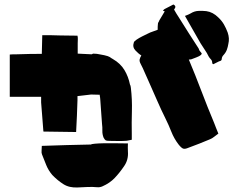

<svg xmlns="http://www.w3.org/2000/svg" viewBox="-20 -783 1040 845"><path d="M602 -539Q590 -546 576 -561Q562 -576 569 -596Q570 -601 581 -608.5Q592 -616 606 -623Q620 -630 630.5 -635Q641 -640 641 -640Q649 -643 657.5 -646Q666 -649 674 -652Q674 -659 674 -665Q674 -671 675 -678Q675 -682 677.5 -685.5Q680 -689 681 -693Q687 -703 693 -713Q699 -723 705 -733Q701 -735 697 -736Q699 -738 700.5 -740Q702 -742 704 -743Q712 -747 719.5 -751Q727 -755 735 -759Q738 -761 741.5 -762.5Q745 -764 749 -759Q755 -753 748 -744Q748 -744 746 -741Q751 -732 756.5 -723Q762 -714 768 -705Q789 -671 810.5 -637.5Q832 -604 854 -570Q855 -569 855.5 -566.5Q856 -564 857 -562Q859 -559 861.5 -556Q864 -553 868 -548Q867 -547 866.5 -544.5Q866 -542 864 -541Q859 -537 853.5 -534.5Q848 -532 843 -530Q838 -528 832.5 -526Q827 -524 822 -522Q819 -521 815 -521H811Q840 -452 866.5 -382Q893 -312 922 -243Q926 -233 930.5 -221Q935 -209 941 -195Q931 -188 922.5 -181Q914 -174 904 -170Q881 -160 857.5 -151Q834 -142 810 -133Q794 -126 786 -129Q778 -132 766 -147Q746 -173 734 -203.5Q722 -234 708 -262Q689 -300 671.5 -340.5Q654 -381 636 -421Q626 -442 617.5 -462.5Q609 -483 599 -502Q593 -513 594.5 -521Q596 -529 602 -539ZM888 -734Q917 -730 941 -706Q956 -692 965.5 -675.5Q975 -659 982 -640Q991 -614 985 -590Q983 -577 978.5 -564.5Q974 -552 964 -541Q957 -534 956 -525Q956 -517 950 -515Q943 -513 937 -509.5Q931 -506 924 -503Q916 -497 914 -506Q914 -516 908 -522Q902 -528 898 -535Q891 -550 881.5 -563.5Q872 -577 863 -592Q846 -621 829 -651.5Q812 -682 794 -713Q802 -716 808 -718.5Q814 -721 819 -724Q835 -734 852.5 -735Q870 -736 888 -734ZM161 -332V-357H23V-543Q31 -544 39 -544Q47 -544 54 -544Q82 -545 109.5 -545.5Q137 -546 164 -546L166 -628Q186 -628 205.5 -628Q225 -628 244 -627Q262 -627 281 -626.5Q300 -626 321 -626Q323 -618 322.5 -609.5Q322 -601 322 -593V-547Q337 -546 352.5 -545.5Q368 -545 384 -544Q386 -545 387.5 -546Q389 -547 390 -547Q398 -547 406.5 -546Q415 -545 423 -543Q431 -542 439 -540Q447 -538 454 -536Q460 -534 463 -532Q466 -530 469.5 -527.5Q473 -525 477 -523Q510 -504 527.5 -475Q545 -446 552 -411Q555 -407 556 -396Q562 -345 560.5 -294Q559 -243 560 -192V-168Q553 -167 545.5 -165Q538 -163 530 -163Q513 -162 496 -162.5Q479 -163 461 -163Q449 -163 445 -165.5Q441 -168 436 -177Q430 -192 430.5 -207.5Q431 -223 429 -238Q427 -258 426 -279Q425 -300 423 -321Q422 -332 421.5 -342.5Q421 -353 419 -363V-366L381 -367Q366 -365 351 -363.5Q336 -362 321 -360V-342Q320 -308 318.5 -273Q317 -238 315 -202L171 -204Q169 -236 166 -268.5Q163 -301 161 -332ZM381 -147Q381 -149 397 -150.5Q413 -152 437.5 -152.5Q462 -153 486 -152.5Q510 -152 526.5 -152Q543 -152 543 -152Q543 -138 542.5 -134Q542 -130 543 -116Q546 -79 525 -50Q506 -22 484.5 0.5Q463 23 431 37Q420 42 408 41Q387 39 365 40Q343 41 322 42Q285 44 259 27.5Q233 11 210 -13Q193 -33 183.5 -56.5Q174 -80 165 -103Q162 -110 163 -119.5Q164 -129 164 -141Q220 -143 274 -144.5Q328 -146 381 -147Z"/></svg>

Font: Palette Mosaic
Style: Regular
Weight: 400
Designer: Shibuyafont
Version: Version 1.001